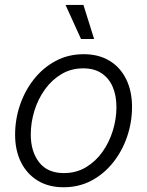

<svg xmlns="http://www.w3.org/2000/svg" viewBox="-20 -770 615 801"><path d="M245.1 11.2Q182.6 11.2 137.5 -16.4Q92.3 -43.9 67.6 -93.3Q43 -142.6 43 -208Q43 -271.5 63.2 -331.3Q83.5 -391.1 121.3 -439.2Q159.2 -487.3 211.9 -515.6Q264.6 -543.9 329.1 -543.9Q391.6 -543.9 436.8 -516.6Q481.9 -489.3 506.3 -439.7Q530.8 -390.1 530.8 -324.2Q530.8 -260.3 510.5 -200.4Q490.2 -140.6 452.4 -92.8Q414.6 -44.9 362.1 -16.8Q309.6 11.2 245.1 11.2ZM246.6 -47.9Q297.9 -47.9 338.6 -72.3Q379.4 -96.7 407.7 -136.7Q436 -176.8 450.9 -225.6Q465.8 -274.4 465.8 -323.2Q465.8 -371.1 450.2 -407.5Q434.6 -443.8 403.8 -464.4Q373 -484.9 327.1 -484.9Q276.9 -484.9 236.6 -460.9Q196.3 -437 167.5 -397Q138.7 -356.9 123.5 -307.9Q108.4 -258.8 108.4 -208.5Q108.4 -137.7 143.3 -92.8Q178.2 -47.9 246.6 -47.9ZM317.9 -607.4 253.4 -749.5H328.1L372.6 -607.4Z"/></svg>

Font: Inter 20pt Light
Style: Italic
Weight: 300
Italic angle: -9.3988°
Version: Version 4.001;git-66647c0bb